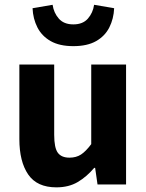

<svg xmlns="http://www.w3.org/2000/svg" viewBox="-20 -786 624 818"><path d="M220.2 12.2Q137.7 12.2 100.1 -42.7Q62.5 -97.7 62.5 -193.4V-511.2H210.9V-211.9Q210.9 -156.2 226.3 -135.3Q241.7 -114.3 275.9 -114.3Q304.7 -114.3 325.2 -127.7Q345.7 -141.1 368.7 -171.9V-511.2H517.1V0H395.5L385.3 -70.8H381.3Q349.6 -33.2 311.3 -10.5Q272.9 12.2 220.2 12.2ZM292.5 -589.4Q233.9 -589.4 196 -610.8Q158.2 -632.3 139.4 -669.2Q120.6 -706.1 118.7 -751L204.1 -765.6Q209 -731.4 230.5 -706.8Q252 -682.1 292.5 -682.1Q333 -682.1 354.5 -706.8Q376 -731.4 380.9 -765.6L466.3 -751Q464.4 -706.1 445.8 -669.2Q427.2 -632.3 389.4 -610.8Q351.6 -589.4 292.5 -589.4Z"/></svg>

Font: Akatab Black
Style: Regular
Weight: 900
Designer: SIL Global
Foundry: SIL Global
Version: Version 4.000